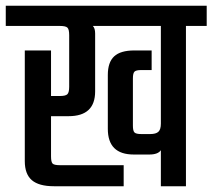

<svg xmlns="http://www.w3.org/2000/svg" viewBox="-40 -646 737 666"><path d="M677 -626V-556H605V0H518V-125Q508 -110 478 -110H424Q334 -110 334 -199V-386Q334 -430 356 -450.5Q378 -471 426 -471H486V-403H450Q432 -403 426.5 -397.5Q421 -392 421 -374V-210Q421 -192 426.5 -186.5Q432 -181 450 -181H481Q501 -181 509.5 -189Q518 -197 518 -217V-556H282Q290 -548 290 -530V-329Q290 -243 198 -243H137V-104Q137 -84 142.5 -78.5Q148 -73 168 -73H389V0H147Q95 0 70.5 -21Q46 -42 46 -87V-471H137V-313H168Q188 -313 194 -319.5Q200 -326 200 -345V-524Q200 -544 194 -550Q188 -556 168 -556H-20V-626Z"/></svg>

Font: Teko Regular
Style: Regular
Weight: 400
Designer: Manushi Parikh, Jonny Pinhorn
Foundry: Indian Type Foundry
Version: Version 1.105;PS 1.0;hotconv 1.0.78;makeotf.lib2.5.61930; tt